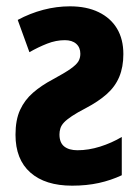

<svg xmlns="http://www.w3.org/2000/svg" viewBox="-20 -577 439 607"><path d="M201 -557Q254 -557 292 -538.5Q330 -520 350 -486.5Q370 -453 370 -406Q370 -365 357 -334Q344 -303 317.5 -279.5Q291 -256 251 -235Q224 -221 207.5 -210Q191 -199 182.5 -190Q174 -181 171 -171.5Q168 -162 168 -152Q168 -126 183 -114Q198 -102 225 -102Q260 -102 296.5 -113.5Q333 -125 365 -144V-23Q331 -7 292.5 1.5Q254 10 208 10Q123 10 76 -31.5Q29 -73 29 -151Q29 -198 43.5 -229.5Q58 -261 84.5 -284Q111 -307 147 -326Q184 -346 202.5 -359Q221 -372 227.5 -382.5Q234 -393 234 -407Q234 -427 221 -438.5Q208 -450 185 -450Q157 -450 129 -439Q101 -428 73 -412L36 -514Q75 -535 117 -546Q159 -557 201 -557Z"/></svg>

Font: Noto Sans Display Condensed
Style: Bold
Weight: 700
Width: 3
Designer: Monotype Design Team
Foundry: Monotype Imaging Inc.
Version: Version 2.003